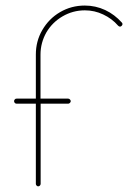

<svg xmlns="http://www.w3.org/2000/svg" viewBox="-20 -554 457 685"><path d="M282.7 -534.2C250.5 -534.2 221.2 -526.4 194.3 -510.7C167.5 -495.1 146.5 -473.6 130.9 -446.8C115.2 -419.9 107.9 -390.6 107.9 -359.4V-202.1H39.1C36.1 -202.1 34.2 -201.2 32.7 -199.2C30.8 -197.3 30.3 -195.3 30.3 -192.9C30.3 -190.9 30.8 -189 32.7 -187C34.2 -185.1 36.1 -184.1 39.1 -184.1H107.9V101.6V102.1C107.9 104 108.4 106 110.4 107.9C111.8 109.9 113.8 110.8 116.2 110.8C118.7 110.8 120.6 109.9 122.6 107.9C124 106 125 104 125 102.1V101.6V-184.1H223.6C225.6 -184.1 227.5 -185.1 229.5 -187C231.4 -189 232.4 -190.9 232.4 -192.9C232.4 -195.3 231.4 -197.3 229.5 -199.2C227.5 -201.2 225.6 -202.1 223.1 -202.1H124.5V-359.4C124.5 -387.7 131.8 -414.1 145.5 -438.5C159.7 -462.4 178.7 -481.4 203.1 -495.6C227.5 -509.8 253.9 -517.1 282.7 -517.1C305.7 -517.1 327.6 -512.2 348.1 -502.4C368.7 -492.7 386.7 -479.5 401.4 -462.4C403.3 -460.4 405.8 -459 408.2 -459C410.2 -459 412.1 -460 414.1 -461.9C416 -463.9 417 -465.8 417 -468.3C417 -470.2 416 -472.2 414.6 -473.6C397.9 -492.2 378.4 -507.3 355.5 -518.1C332.5 -528.8 308.1 -534.2 282.7 -534.2Z"/></svg>

Font: Mill
Style: Thin
Weight: 100
Version: Version 001.000